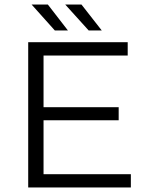

<svg xmlns="http://www.w3.org/2000/svg" viewBox="-20 -831 655 851"><path d="M560 -59V0H105V-644H546V-585H173V-356H506V-298H173V-59ZM120 -811H192L281 -696H223ZM269 -811H341L431 -696H373Z"/></svg>

Font: Montserrat Ace
Style: Regular
Weight: 400
Designer: Julieta Ulanovsky
Foundry: Julieta Ulanovsky
Version: Version 1